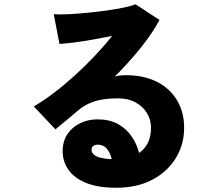

<svg xmlns="http://www.w3.org/2000/svg" viewBox="-20 -838 1040 904"><path d="M527 46Q441 46 385 23Q329 0 302 -39Q275 -78 275 -126Q275 -173 297.5 -206.5Q320 -240 357.5 -258Q395 -276 439 -276Q495 -276 534.5 -254.5Q574 -233 599 -197Q624 -161 635 -118Q691 -157 691 -236Q691 -274 672 -305.5Q653 -337 618 -356Q583 -375 536 -375Q469 -375 424 -360.5Q379 -346 344 -315Q325 -299 296 -274.5Q267 -250 241 -229L139 -337Q181 -361 229.5 -397.5Q278 -434 328 -479Q378 -524 424 -572.5Q470 -621 508 -669Q463 -660 416.5 -651.5Q370 -643 329 -638Q288 -633 260 -631L233 -771Q259 -769 300 -771Q341 -773 388.5 -777.5Q436 -782 482 -788.5Q528 -795 564 -802.5Q600 -810 618 -818L731 -744Q697 -680 641 -611Q585 -542 520 -477Q531 -481 544.5 -482.5Q558 -484 572 -484Q657 -484 718.5 -453Q780 -422 813.5 -366Q847 -310 847 -236Q847 -158 808 -94Q769 -30 697.5 8Q626 46 527 46ZM494 -89H506Q499 -119 483 -138Q467 -157 439 -157Q429 -157 420 -151.5Q411 -146 411 -132Q411 -116 429.5 -104.5Q448 -93 494 -89Z"/></svg>

Font: Zen Kaku Gothic New Black
Style: Regular
Weight: 900
Designer: Yoshimichi Ohira
Foundry: Positype
Version: Version 1.001